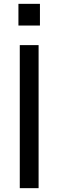

<svg xmlns="http://www.w3.org/2000/svg" viewBox="-20 -980 304 1000"><path d="M83 0V-745H181V0ZM76 -847V-960H188V-847Z"/></svg>

Font: Pitagon Sans Text Medium
Style: Regular
Weight: 500
Designer: Travis Tran
Foundry: Pitagon
Version: Version 1.000; ttfautohint (v1.8.4.7-5d5b);gftools[0.9.26]